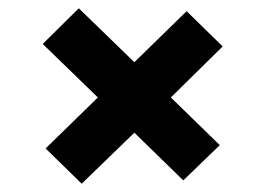

<svg xmlns="http://www.w3.org/2000/svg" viewBox="-20 -548 640 463"><path d="M177 -105 90 -190 216 -313 83 -442 170 -528 304 -398 430 -521 517 -436 392 -313 510 -198 422 -113 304 -228Z"/></svg>

Font: Pixelify Sans SemiBold
Style: Regular
Weight: 600
Designer: Stefie Justprince
Foundry: Typecalism Foundryline
Version: Version 1.000